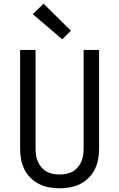

<svg xmlns="http://www.w3.org/2000/svg" viewBox="-20 -1003 640 1031"><path d="M300 8Q272 8 243.5 3Q215 -2 189.5 -15Q164 -28 143.5 -48.5Q123 -69 110.5 -94.5Q98 -120 93 -148Q88 -176 88 -205V-735H171V-205Q171 -187 173.5 -169Q176 -151 183.5 -134.5Q191 -118 203 -104Q215 -90 230.5 -81.5Q246 -73 264 -69.5Q282 -66 300 -66Q318 -66 336 -69.5Q354 -73 369.5 -81.5Q385 -90 397 -104Q409 -118 416.5 -134.5Q424 -151 426.5 -169Q429 -187 429 -205V-735H512V-205Q512 -176 507 -148Q502 -120 489.5 -94.5Q477 -69 456.5 -48.5Q436 -28 410.5 -15Q385 -2 356.5 3Q328 8 300 8ZM314 -792 156 -927 214 -983 361 -838Z"/></svg>

Font: Iosevka SS04 Extended
Style: Regular
Weight: 400
Width: 7
Monospace: yes
Designer: Belleve Invis
Foundry: Belleve Invis
Version: Version 19.0.0; ttfautohint (v1.8.4)